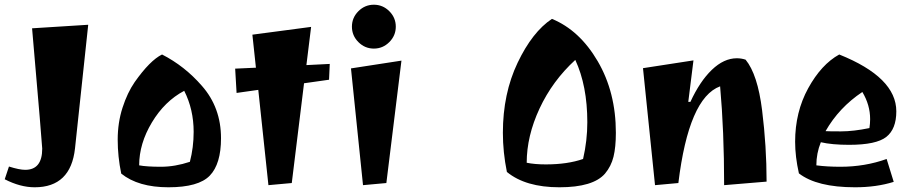

<svg xmlns="http://www.w3.org/2000/svg" viewBox="-28 -770 3875 814"><path d="M119 24Q58 24 -8 -10L10 -64Q54 -50 79 -50Q151 -50 151 -140Q151 -154 108 -650L346 -665L290 -141Q272 24 119 24Z M909 -184Q909 -75 861.5 -25.5Q814 24 686 24Q558 24 486 -34Q471 -106 471 -178Q471 -250 491.5 -313.5Q512 -377 543 -422Q608 -514 659 -539Q755 -490 828 -406Q909 -314 909 -184ZM793 -211Q793 -306 753 -385Q670 -341 616 -251Q562 -161 562 -69Q594 -63 654 -63Q714 -63 777 -84Q793 -145 793 -211Z M1110 15 1067 -389 975 -376 969 -479 1057 -483 1042 -623 1291 -656 1271 -494 1370 -499 1367 -432 1261 -417 1209 6Z M1511 15 1460 -480 1674 -513 1610 6ZM1491.5 -591.5Q1464 -619 1464 -657Q1464 -695 1491.5 -722.5Q1519 -750 1557 -750Q1595 -750 1622.5 -722.5Q1650 -695 1650 -657Q1650 -619 1622.5 -591.5Q1595 -564 1557 -564Q1519 -564 1491.5 -591.5Z M2583 -207Q2583 -146 2573 -105.5Q2563 -65 2537 -34Q2487 24 2343.5 24Q2200 24 2121 -41Q2104 -125 2104 -207Q2104 -373 2166.5 -504Q2229 -635 2312 -690Q2429 -642 2506 -510.5Q2583 -379 2583 -207ZM2462 -252Q2462 -406 2411 -516Q2314 -427 2259.5 -310Q2205 -193 2205 -80Q2239 -73 2286 -73Q2378 -73 2444 -96Q2462 -174 2462 -252Z M3096 -523Q3115 -523 3133 -517Q3184 -455 3203 -302.5Q3222 -150 3222 0L3042 15Q3042 -215 3025 -404Q2892 -355 2848 6L2749 15L2698 -481L2912 -514L2890 -338H2899Q2939 -425 2990 -474Q3041 -523 3096 -523Z M3530 -539Q3772 -442 3772 -298Q3772 -223 3729.5 -189.5Q3687 -156 3572 -156Q3499 -156 3452 -167Q3433 -120 3433 -69Q3478 -63 3535 -63Q3639 -63 3731 -96L3761 1Q3688 24 3597 24Q3435 24 3359 -35Q3343 -106 3343 -169Q3343 -295 3398.5 -396Q3454 -497 3530 -539ZM3472 -214Q3485 -213 3537.5 -213Q3590 -213 3658 -227Q3661 -246 3661 -265Q3661 -325 3628 -380Q3529 -314 3472 -214Z"/></svg>

Font: Joti One
Style: Regular
Weight: 400
Designer: Eduardo Rodriguez Tunni
Foundry: Eduardo Rodriguez Tunni
Version: Version 1.001